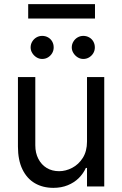

<svg xmlns="http://www.w3.org/2000/svg" viewBox="-20 -904 592 931"><path d="M401.9 -530.4H485.5V0H401.9V-89.8H396.4Q383.6 -61.8 361.7 -40.2Q339.8 -18.6 308.7 -5.9Q277.6 6.9 239 6.9Q187.8 6.9 149.2 -15.5Q110.5 -38 88.7 -82.9Q67 -127.8 67 -193.4V-530.4H151.2V-199.6Q151.2 -161.9 166.1 -133.5Q180.9 -105 206.8 -89.4Q232.7 -73.9 266.6 -73.9Q298.7 -73.9 329.9 -90.1Q361.2 -106.4 381.6 -138.6Q401.9 -170.9 401.9 -217.5ZM128.5 -674Q128.5 -689.6 136.4 -702.5Q144.3 -715.5 156.9 -722.7Q169.5 -730 184.4 -730Q200.3 -730 213.1 -722.7Q225.8 -715.5 233.1 -702.7Q240.3 -689.9 240.3 -674Q240.3 -659.2 233.1 -646.6Q225.8 -634 213.1 -626Q200.3 -618.1 184.4 -618.1Q169.9 -618.1 157.1 -626Q144.3 -634 136.4 -646.8Q128.5 -659.5 128.5 -674ZM328 -674Q328 -689.6 336 -702.5Q343.9 -715.5 356.5 -722.7Q369.1 -730 384 -730Q399.5 -730 412.5 -722.7Q425.4 -715.5 432.7 -702.5Q439.9 -689.6 439.9 -674Q439.9 -659.2 432.7 -646.6Q425.4 -634 412.5 -626Q399.5 -618.1 384 -618.1Q369.5 -618.1 356.7 -626Q343.9 -634 336 -646.8Q328 -659.5 328 -674ZM440.6 -814.2H116.7V-884H440.6Z"/></svg>

Font: Pretendard Variable
Style: Regular
Weight: 400
Designer: Base glyphs from Inter by Rasmus Andersson; Hangul glyphs from Noto Sans CJK(Source Han Sans) by Jang Soo-young and Kang
Foundry: Kil Hyung-jin
Version: Version 1.100;FEAKit 1.0